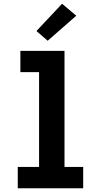

<svg xmlns="http://www.w3.org/2000/svg" viewBox="-20 -1007 540 1027"><path d="M75 0V-114H189V-621H89V-735H325V-114H425V0ZM235 -789 175 -841 312 -987 388 -923Z"/></svg>

Font: Iosevka Slab Heavy
Style: Regular
Weight: 900
Monospace: yes
Designer: Belleve Invis
Foundry: Belleve Invis
Version: Version 11.1.0; ttfautohint (v1.8.3)